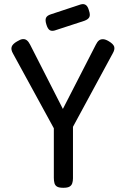

<svg xmlns="http://www.w3.org/2000/svg" viewBox="-20 -882 598 913"><path d="M497 -686Q519 -673 523 -660Q527 -647 516 -628L327 -279V-34Q327 -21 323.5 -10.5Q320 0 310.5 5.5Q301 11 281 11Q261 11 251.5 5.5Q242 0 239 -11Q236 -22 236 -36V-272L42 -627Q31 -646 35.5 -659.5Q40 -673 61 -685Q77 -695 88 -696Q99 -697 107.5 -690.5Q116 -684 123 -670L279 -364L436 -670Q443 -684 451 -690Q459 -696 470.5 -695.5Q482 -695 497 -686ZM240 -737Q225 -733 216 -739Q207 -745 201 -764Q194 -785 198.5 -796.5Q203 -808 222 -814L364 -861Q379 -865 388.5 -858Q398 -851 403 -832Q410 -812 405 -801Q400 -790 381 -783Z"/></svg>

Font: Fredoka SemiCondensed
Style: Regular
Weight: 400
Width: 4
Designer: Ben Nathan
Foundry: Milena B. Brandão, Ben Nathan
Version: Version 2.001